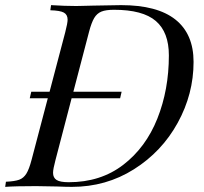

<svg xmlns="http://www.w3.org/2000/svg" viewBox="-50 -728 795 748"><path d="M704.1 -486.8Q704.1 -361.8 642.3 -249.5Q580.6 -137.2 471.9 -68.6Q363.3 0 230 0Q207 0 171.9 -1.5Q88.4 -2.9 89.8 -2.9Q9.3 -2.9 -29.8 0L-26.9 -20Q7.3 -21.5 24.7 -27.8Q42 -34.2 52.7 -51.5Q63.5 -68.8 73.2 -106L136.2 -345.2H65.9L71.8 -370.6H143.1L204.1 -602.1Q213.4 -638.2 213.4 -651.4Q213.4 -670.9 198.7 -679Q184.1 -687 146 -688L148.9 -708Q202.6 -704.6 246.6 -704.6L271 -705.1L312 -706.1Q390.1 -708 421.9 -708Q562.5 -708 633.3 -651.9Q704.1 -595.7 704.1 -486.8ZM607.9 -512.2Q607.9 -602.5 557.1 -646.2Q506.3 -689.9 394 -689.9Q362.8 -689.9 345.2 -682.9Q327.6 -675.8 316.9 -657.7Q306.2 -639.6 296.9 -604L235.8 -370.6H423.8L418 -345.2H229L166 -104Q156.7 -69.3 156.7 -54.7Q156.7 -35.6 170.4 -26.9Q184.1 -18.1 217.8 -18.1Q341.8 -18.1 429.9 -85.7Q518.1 -153.3 563 -265.9Q607.9 -378.4 607.9 -512.2Z"/></svg>

Font: TypoPRO Playfair Display
Style: Italic
Weight: 400
Italic angle: -14°
Designer: Claus Eggers Sørensen
Foundry: Claus Eggers Sørensen
Version: Version 1.004;PS 001.004;hotconv 1.0.70;makeotf.lib2.5.58329